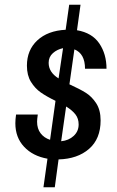

<svg xmlns="http://www.w3.org/2000/svg" viewBox="-20 -743 496 813"><path d="M181 -71Q119 -82 82 -121.5Q45 -161 45 -221Q45 -237 48 -258H140Q137 -237 137 -228Q137 -198 152 -178.5Q167 -159 192 -151L215 -316Q176 -335 152 -352Q128 -369 111 -396.5Q94 -424 94 -465Q94 -531 138 -572Q182 -613 258 -617L273 -723H321L306 -615Q370 -604 400.5 -559Q431 -514 431 -452H340Q340 -516 295 -534L274 -386Q318 -366 343.5 -350Q369 -334 387.5 -305.5Q406 -277 406 -233Q406 -155 357 -112.5Q308 -70 228 -68L212 50H164ZM247 -539Q222 -534 204 -518Q186 -502 186 -477Q186 -437 228 -411ZM313 -216Q313 -241 299.5 -258.5Q286 -276 260 -292L239 -145Q271 -148 292 -167.5Q313 -187 313 -216Z"/></svg>

Font: Archivo Narrow Medium
Style: Italic
Weight: 500
Italic angle: -8°
Designer: Hector Gatti
Foundry: Omnibus-Type
Version: Version 2.001